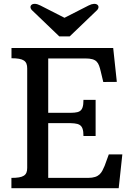

<svg xmlns="http://www.w3.org/2000/svg" viewBox="-20 -983 688 1003"><path d="M39.6 0H600.1L619.1 -176.3H548.3L526.4 -116.2C511.2 -82 501 -53.7 439.5 -53.7H231.9V-339.8H326.7C392.6 -339.8 416 -337.4 416 -272.5H479.5V-461.4H416C416 -393.1 392.6 -393.6 326.7 -393.6H231.9V-677.7H425.3C486.8 -677.7 495.1 -656.7 506.3 -609.9L519.5 -554.7L590.3 -555.2L571.3 -732.4H40V-678.7C103.5 -678.7 122.1 -664.6 122.1 -625.5V-106C122.1 -66.9 103 -53.7 39.6 -53.7ZM344.2 -793 487.3 -930.2C506.8 -951.2 485.4 -976.6 442.4 -954.1L316.9 -890.1L191.4 -954.1C148.4 -976.6 127 -951.2 146.5 -930.2L289.6 -793Z"/></svg>

Font: Arbutus Slab
Style: Regular
Weight: 400
Designer: Karolina Lach
Foundry: Karolina Lach
Version: Version 1.001